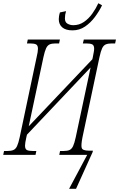

<svg xmlns="http://www.w3.org/2000/svg" viewBox="-42 -959 738 1189"><path d="M407 -771Q365 -771 343.5 -789.5Q322 -808 322 -840Q322 -847 323.5 -858Q325 -869 329 -882L367 -890Q360 -868 360 -845Q360 -821 376.5 -812Q393 -803 412 -803Q448 -803 477.5 -823Q507 -843 529.5 -874.5Q552 -906 567 -939L590 -926Q572 -889 545.5 -853.5Q519 -818 484.5 -794.5Q450 -771 407 -771ZM386 210 498 0H325L330 -24H352Q375 -24 388.5 -30Q402 -36 410.5 -54Q419 -72 427 -109L519 -541L125 -125L121 -108Q113 -73 113 -57Q113 -36 124.5 -30Q136 -24 161 -24H183L178 0H-22L-17 -24H4Q27 -24 41 -30Q55 -36 63.5 -54Q72 -72 80 -109L185 -606Q189 -622 191 -635Q193 -648 193 -657Q193 -678 181.5 -684Q170 -690 145 -690H125L130 -714H329L324 -690H302Q279 -690 265.5 -684Q252 -678 243.5 -660Q235 -642 227 -605L136 -177L530 -592L533 -606Q536 -623 538.5 -635.5Q541 -648 541 -657Q541 -678 529.5 -684Q518 -690 493 -690H471L477 -714H676L671 -690H650Q627 -690 613 -684Q599 -678 590.5 -660Q582 -642 574 -605L469 -110Q459 -60 464 -43Q469 -26 509 -26H533L532 -18L429 210Z"/></svg>

Font: Noto Serif ExtraCondensed ExtraLight
Style: Italic
Weight: 200
Width: 2
Italic angle: -12°
Designer: Monotype Design Team
Foundry: Monotype Imaging Inc.
Version: Version 2.014; ttfautohint (v1.8.4.7-5d5b)